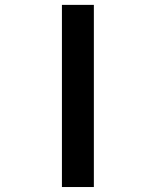

<svg xmlns="http://www.w3.org/2000/svg" viewBox="-20 -752 626 772"><path d="M357.4 0H229V-732.4H357.4Z"/></svg>

Font: Cascadia Code NF
Style: Bold
Weight: 700
Monospace: yes
Designer: Aaron Bell
Foundry: Saja Typeworks
Version: Version 2404.023; ttfautohint (v1.8.4)